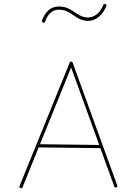

<svg xmlns="http://www.w3.org/2000/svg" viewBox="-20 -974 712 1006"><path d="M86.9 11.7Q79.1 8.3 82.5 0.5L345.2 -646Q349.1 -654.3 356.9 -649.9Q359.9 -648.4 360.8 -645.5L594.2 -2.9Q597.2 5.4 589.4 7.8Q581.1 10.7 578.6 2.9L505.9 -197.8L182.6 -201.7L98.1 7.3Q94.7 15.1 86.9 11.7ZM352.5 -620.6 189.5 -218.3 500 -214.4ZM206.1 -855.5Q197.8 -858.4 200.2 -866.2Q210.4 -897.9 232.7 -918.9Q254.9 -939.9 288.6 -939.9Q315.9 -939.9 337.4 -929.9Q358.9 -919.9 377 -906.2Q409.7 -882.3 440.9 -882.3Q463.9 -882.3 485.1 -897.7Q506.3 -913.1 521.5 -948.2Q524.9 -956.1 532.7 -952.6Q540.5 -949.2 537.1 -941.4Q520.5 -903.3 495.6 -884Q470.7 -864.7 440.9 -864.7Q403.8 -864.7 367.2 -892.6Q349.6 -905.3 331.1 -914.3Q312.5 -923.3 288.6 -923.3Q262.2 -923.3 244.4 -906.7Q226.6 -890.1 216.8 -861.3Q213.9 -853 206.1 -855.5Z"/></svg>

Font: Mikhak-DS1-FD Thin
Style: Regular
Weight: 100
Designer: Amin Abedi
Version: Version 3.2